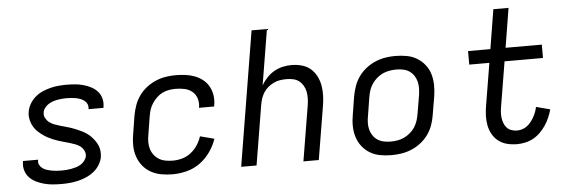

<svg xmlns="http://www.w3.org/2000/svg" viewBox="-48 -886 3097 1045"><g transform="rotate(-5 1500.0 -363.5)"><path d="M250 8Q225 8 201.5 6Q178 4 155.5 -2Q133 -8 112.5 -18Q92 -28 76.5 -44Q61 -60 54 -82.5Q47 -105 51 -129L52 -135H134V-133Q131 -119 137 -107Q143 -95 153.5 -87.5Q164 -80 176.5 -76Q189 -72 202 -69.5Q215 -67 228.5 -66Q242 -65 256 -65Q269 -65 282.5 -66Q296 -67 309.5 -69.5Q323 -72 336.5 -76Q350 -80 362 -87.5Q374 -95 383 -106.5Q392 -118 395 -132Q397 -148 390 -162Q383 -176 371 -185.5Q359 -195 344 -200.5Q329 -206 314 -210.5Q299 -215 284 -219Q269 -223 253.5 -228Q238 -233 223.5 -239Q209 -245 196 -252Q183 -259 170.5 -268Q158 -277 146.5 -287.5Q135 -298 126.5 -310.5Q118 -323 112.5 -337.5Q107 -352 105 -368Q103 -384 106 -400Q110 -422 122 -442.5Q134 -463 152 -478.5Q170 -494 192 -503.5Q214 -513 235.5 -518.5Q257 -524 279.5 -526Q302 -528 323 -528Q347 -528 370 -526Q393 -524 415 -518Q437 -512 457 -501.5Q477 -491 491.5 -475Q506 -459 512 -437Q518 -415 514 -391L513 -385H431L432 -387Q434 -401 429 -412.5Q424 -424 414.5 -431.5Q405 -439 393.5 -443.5Q382 -448 369.5 -450.5Q357 -453 344 -454Q331 -455 317 -455Q305 -455 292.5 -454Q280 -453 267 -450.5Q254 -448 241 -443.5Q228 -439 217 -431.5Q206 -424 197.5 -413Q189 -402 187 -389Q184 -372 191.5 -358Q199 -344 211 -334.5Q223 -325 237.5 -319.5Q252 -314 267 -309.5Q282 -305 297.5 -301Q313 -297 327.5 -292Q342 -287 356.5 -281Q371 -275 385 -268Q399 -261 411.5 -252.5Q424 -244 434.5 -233Q445 -222 454 -209.5Q463 -197 469 -183Q475 -169 476.5 -153Q478 -137 476 -120Q472 -98 459 -77Q446 -56 427 -41Q408 -26 386 -16.5Q364 -7 341 -1.5Q318 4 295 6Q272 8 250 8Z M858 8Q826 8 795.5 2.5Q765 -3 739 -17.5Q713 -32 694.5 -55Q676 -78 666.5 -106.5Q657 -135 656.5 -166.5Q656 -198 662 -230L678 -330Q683 -357 692.5 -384Q702 -411 719 -435Q736 -459 759.5 -477.5Q783 -496 810 -507.5Q837 -519 864.5 -523.5Q892 -528 919 -528Q947 -528 973.5 -524.5Q1000 -521 1024 -512Q1048 -503 1068 -487Q1088 -471 1100 -449Q1112 -427 1116 -400.5Q1120 -374 1115 -347L1114 -340H1031L1032 -344Q1036 -369 1028.5 -392Q1021 -415 1003 -429.5Q985 -444 961.5 -449Q938 -454 913 -454Q896 -454 877.5 -451Q859 -448 841.5 -439.5Q824 -431 810 -417.5Q796 -404 785 -387.5Q774 -371 768.5 -353.5Q763 -336 760 -318L744 -218Q740 -198 740 -178Q740 -158 745.5 -140Q751 -122 762.5 -107Q774 -92 790 -82.5Q806 -73 825.5 -69.5Q845 -66 865 -66Q890 -66 915.5 -73Q941 -80 963 -97Q985 -114 1000 -137Q1015 -160 1023 -185L1100 -165Q1088 -128 1064 -94Q1040 -60 1007 -36Q974 -12 934.5 -2Q895 8 858 8Z M1232 0 1353 -735H1437L1387 -432Q1400 -454 1418 -473Q1436 -492 1458 -504.5Q1480 -517 1504 -522.5Q1528 -528 1552 -528Q1581 -528 1608.5 -520.5Q1636 -513 1656 -496Q1676 -479 1688.5 -455Q1701 -431 1706 -403.5Q1711 -376 1710 -347.5Q1709 -319 1704 -290L1656 0H1572L1622 -302Q1625 -321 1625.5 -340Q1626 -359 1622.5 -376.5Q1619 -394 1610 -409.5Q1601 -425 1587.5 -435.5Q1574 -446 1556 -450Q1538 -454 1519 -454Q1502 -454 1484.5 -451.5Q1467 -449 1450 -441Q1433 -433 1418.5 -421Q1404 -409 1394 -393.5Q1384 -378 1378.5 -361Q1373 -344 1370 -327L1316 0Z M2054 8Q2022 8 1991.5 2.5Q1961 -3 1936 -18Q1911 -33 1893 -56Q1875 -79 1866 -107.5Q1857 -136 1856.5 -167Q1856 -198 1862 -230L1878 -330Q1883 -357 1892.5 -384Q1902 -411 1919 -435Q1936 -459 1959.5 -477.5Q1983 -496 2010 -507.5Q2037 -519 2064.5 -523.5Q2092 -528 2119 -528Q2151 -528 2181.5 -522.5Q2212 -517 2237 -502Q2262 -487 2280.5 -464Q2299 -441 2307.5 -412.5Q2316 -384 2316.5 -353Q2317 -322 2312 -290L2295 -190Q2291 -163 2281.5 -136Q2272 -109 2255 -85Q2238 -61 2214.5 -42.5Q2191 -24 2164 -12.5Q2137 -1 2109 3.5Q2081 8 2054 8ZM2054 -66Q2073 -66 2091.5 -69Q2110 -72 2127.5 -80Q2145 -88 2161 -101.5Q2177 -115 2187.5 -131Q2198 -147 2204 -165.5Q2210 -184 2213 -202L2230 -302Q2233 -322 2233.5 -341Q2234 -360 2229.5 -378Q2225 -396 2215 -411Q2205 -426 2190.5 -436Q2176 -446 2157.5 -450Q2139 -454 2120 -454Q2101 -454 2082.5 -451Q2064 -448 2046 -440Q2028 -432 2012.5 -418.5Q1997 -405 1986 -389Q1975 -373 1969 -354.5Q1963 -336 1960 -318L1944 -218Q1940 -198 1939.5 -179Q1939 -160 1943.5 -142Q1948 -124 1958 -109Q1968 -94 1983 -84Q1998 -74 2016.5 -70Q2035 -66 2054 -66Z M2739 8Q2711 8 2685 1.5Q2659 -5 2638.5 -20.5Q2618 -36 2605 -59Q2592 -82 2587 -108Q2582 -134 2583 -161.5Q2584 -189 2589 -217L2627 -446H2517V-520H2639L2674 -735H2757L2722 -520H2920V-447H2710L2670 -205Q2667 -189 2666 -173Q2665 -157 2667 -141.5Q2669 -126 2674.5 -112Q2680 -98 2690 -87Q2700 -76 2715 -71Q2730 -66 2746 -66Q2760 -66 2774 -70.5Q2788 -75 2800 -84Q2812 -93 2821.5 -105Q2831 -117 2838.5 -130.5Q2846 -144 2851 -157.5Q2856 -171 2859 -185L2935 -165Q2929 -143 2919.5 -121Q2910 -99 2897 -79.5Q2884 -60 2866.5 -42.5Q2849 -25 2828 -13.5Q2807 -2 2784 3Q2761 8 2739 8Z"/></g></svg>

Font: Iosevka Extended
Style: Italic
Weight: 400
Width: 7
Italic angle: -9°
Monospace: yes
Designer: Belleve Invis
Foundry: Belleve Invis
Version: Version 32.5.0; ttfautohint (v1.8.4)